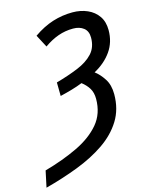

<svg xmlns="http://www.w3.org/2000/svg" viewBox="-188 -806 824 1067"><g transform="rotate(-15 224.0 -272.0)"><path d="M-36 86Q71 56 155.5 15.5Q240 -25 289 -83Q338 -141 338 -226Q338 -262 323 -286.5Q308 -311 282 -331Q252 -319 219 -309.5Q186 -300 152 -292L151 -370Q222 -390 278 -413Q334 -436 366.5 -471Q399 -506 399 -562Q399 -599 375.5 -617.5Q352 -636 315 -636Q270 -636 229 -621.5Q188 -607 147 -578L109 -650Q165 -689 220.5 -706.5Q276 -724 335 -724Q382 -724 420.5 -707Q459 -690 481.5 -657.5Q504 -625 504 -577Q504 -508 467.5 -456Q431 -404 368 -370Q396 -349 419 -313.5Q442 -278 442 -225Q442 -139 402 -74.5Q362 -10 292.5 37.5Q223 85 133 119.5Q43 154 -56 180Z"/></g></svg>

Font: Noto Sans Condensed Medium
Style: Italic
Weight: 500
Width: 3
Italic angle: -12°
Designer: Monotype Design Team
Foundry: Monotype Imaging Inc.
Version: Version 2.013; ttfautohint (v1.8.4.7-5d5b)